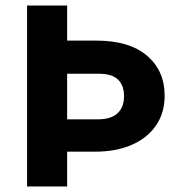

<svg xmlns="http://www.w3.org/2000/svg" viewBox="-20 -675 654 695"><path d="M181 -528H329Q448 -528 512 -473.5Q576 -419 576 -329Q576 -266 544.5 -220.5Q513 -175 456.5 -150.5Q400 -126 324 -126H181V-243H334Q382 -243 405.5 -265Q429 -287 429 -327Q429 -366 407 -387Q385 -408 339 -408H181ZM78 -655H223V0H78Z"/></svg>

Font: Intel One Mono Light
Style: Regular
Weight: 300
Monospace: yes
Designer: Fred Shallcrass
Foundry: Frere-Jones Type LLC
Version: Version 1.004